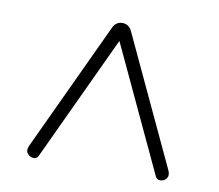

<svg xmlns="http://www.w3.org/2000/svg" viewBox="-61 -700 722 632"><g transform="rotate(10 300.0 -383.5)"><path d="M105 -151Q100 -139 88 -139.5Q76 -140 68 -150Q60 -160 67 -176L269 -608Q279 -628 300 -628Q321 -628 331 -608L533 -176Q540 -160 532.5 -150Q525 -140 512.5 -139.5Q500 -139 495 -151L286 -598H314Z"/></g></svg>

Font: Nunito VF Beta Light
Style: Regular
Weight: 300
Designer: Vernon Adams
Foundry: newtypography
Version: Version 3.001